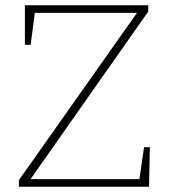

<svg xmlns="http://www.w3.org/2000/svg" viewBox="-20 -713 651 733"><path d="M52 0V-25L508 -671L513 -664H103L114 -672L97 -542H75V-693H546V-669L91 -21L88 -29H525L511 -21L530 -151H552L549 0Z"/></svg>

Font: Bitter Thin ExtraLight
Style: Regular
Weight: 250
Version: Version 2.002